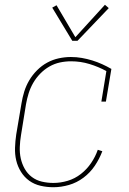

<svg xmlns="http://www.w3.org/2000/svg" viewBox="-20 -777 540 805"><path d="M204 8Q177 8 150.5 2Q124 -4 103 -19Q82 -34 68 -56.5Q54 -79 48 -104.5Q42 -130 43 -158Q44 -186 48 -213L70 -343Q74 -368 81.5 -392.5Q89 -417 102.5 -440Q116 -463 135.5 -482.5Q155 -502 178 -514.5Q201 -527 226.5 -532.5Q252 -538 277 -538Q301 -538 323.5 -534Q346 -530 367 -523.5Q388 -517 408 -508Q428 -499 447 -488L424 -351H405L426 -479Q393 -497 355.5 -508.5Q318 -520 278 -520Q254 -520 231 -515Q208 -510 187 -498Q166 -486 148.5 -468Q131 -450 119 -429Q107 -408 100 -385.5Q93 -363 89 -340L68 -210Q64 -186 63 -161Q62 -136 67 -113Q72 -90 83.5 -69.5Q95 -49 113.5 -35Q132 -21 155.5 -15.5Q179 -10 204 -10Q234 -10 264 -19Q294 -28 319 -47.5Q344 -67 362 -93.5Q380 -120 390 -149L409 -143Q397 -111 377.5 -82Q358 -53 330 -32Q302 -11 269 -1.5Q236 8 204 8ZM305 -606H283L199 -745L217 -755L296 -621L420 -757L436 -743Z"/></svg>

Font: Iosevka Slab Thin
Style: Italic
Weight: 100
Italic angle: -9°
Monospace: yes
Designer: Belleve Invis
Foundry: Belleve Invis
Version: Version 11.1.1; ttfautohint (v1.8.3)